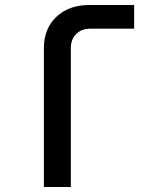

<svg xmlns="http://www.w3.org/2000/svg" viewBox="-20 -750 640 770"><path d="M156 0V-557Q156 -635 206 -682.5Q256 -730 339 -730H518V-635H342Q307 -635 285.5 -613.5Q264 -592 264 -557V0Z"/></svg>

Font: Tiny SemiBold
Style: Regular
Weight: 600
Designer: Philipp Nurullin, Konstantin Bulenkov
Foundry: JetBrains
Version: Version 2.251; ttfautohint (v1.8.4.7-5d5b)